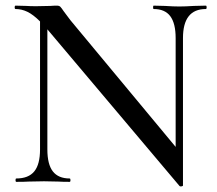

<svg xmlns="http://www.w3.org/2000/svg" viewBox="-20 -645 769 681"><path d="M710 -613Q629 -613 629 -510V13Q629 15 624 16Q619 17 617 15L148 -541V-115Q148 -62 167.5 -37Q187 -12 227 -12Q230 -12 230 -6Q230 0 227 0Q201 0 187 -1L136 -2L82 -1Q67 0 38 0Q35 0 35 -6Q35 -12 38 -12Q81 -12 101.5 -37Q122 -62 122 -115V-569Q98 -593 77.5 -603Q57 -613 35 -613Q32 -613 32 -619Q32 -625 35 -625L74 -624Q86 -623 108 -623L159 -624Q169 -625 182 -625Q190 -625 194 -621Q198 -617 206 -605L230 -573L603 -124V-510Q603 -562 584 -587.5Q565 -613 525 -613Q523 -613 523 -619Q523 -625 525 -625L565 -624Q595 -622 616 -622Q636 -622 668 -624L710 -625Q713 -625 713 -619Q713 -613 710 -613Z"/></svg>

Font: Cormorant SC Medium
Style: Regular
Weight: 500
Designer: Christian Thalmann (Catharsis Fonts)
Version: Version 3.000